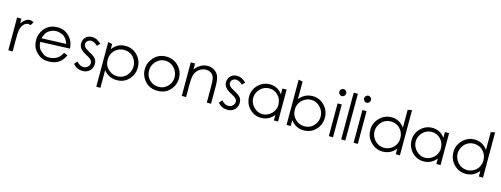

<svg xmlns="http://www.w3.org/2000/svg" viewBox="-17 -1690 7396 2835"><g transform="rotate(15 3681.0 -272.0)"><path d="M306.2 -495.1 272.5 -441.4Q262.2 -445.8 253.9 -448.5Q245.6 -451.2 238.8 -451.2Q222.2 -451.2 206.1 -444.6Q189.9 -438 175.8 -424.6Q161.6 -411.1 149.7 -390.6Q137.7 -370.1 129.9 -342.3Q124 -320.3 121.3 -278.1Q118.7 -235.8 118.7 -169.9V0.5H52.7V-500H118.7V-427.7Q149.9 -470.7 181.6 -492.2Q213.4 -513.7 248.5 -513.7Q274.4 -513.7 306.2 -495.1Z M926.3 -258.8 475.1 -241.2Q480 -155.8 522.5 -116.2Q543.5 -96.7 561.8 -82.8Q580.1 -68.8 596.2 -62.5Q629.4 -48.8 672.4 -51.3Q754.9 -56.6 807.6 -105Q819.8 -116.2 832.3 -133.8Q844.7 -151.4 858.9 -176.3L915 -151.4Q878.4 -72.3 820.6 -34.2Q762.7 3.9 680.2 6.3Q648.9 7.3 620.8 4.2Q592.8 1 567.4 -8.8Q543.9 -18.6 519 -37.1Q494.1 -55.7 467.3 -85Q440.4 -114.3 426 -153.3Q411.6 -192.4 410.2 -242.7Q407.7 -303.2 427.2 -351.1Q434.1 -368.2 442.4 -383.8Q450.7 -399.4 461.4 -413.6Q532.2 -511.2 657.7 -515.1Q687.5 -516.1 714.4 -512.2Q741.2 -508.3 766.1 -498.5Q794.4 -487.3 818.1 -469.2Q841.8 -451.2 863.8 -426.3Q920.4 -359.9 926.3 -258.8ZM855 -311Q841.8 -351.6 823.5 -376.5Q805.2 -401.4 788.1 -415.3Q771 -429.2 757.8 -434.6Q744.6 -439.9 741.2 -441.4Q720.7 -448.7 700.7 -452.4Q680.7 -456.1 658.7 -455.1Q623.5 -453.6 592.5 -441.2Q561.5 -428.7 533.7 -402.3Q521 -390.6 511.2 -373.8Q501.5 -356.9 492.7 -336.4Q488.8 -327.6 485.8 -317.6Q482.9 -307.6 480 -297.4Z M1339.8 -133.8Q1339.8 -102.1 1328.6 -75.4Q1317.4 -48.8 1297.4 -29.1Q1277.3 -9.3 1249.8 1.7Q1222.2 12.7 1189.9 12.7Q1145.5 12.7 1108.9 -4.2Q1072.3 -21 1041.5 -57.6L1081.1 -102.5Q1107.4 -74.7 1132.8 -61Q1158.2 -47.4 1186 -47.4Q1205.1 -47.4 1222.2 -54.2Q1239.3 -61 1251.7 -72.3Q1264.2 -83.5 1271.5 -98.6Q1278.8 -113.8 1278.8 -129.9Q1278.8 -157.2 1261.2 -178.7Q1244.1 -199.2 1180.2 -232.4Q1147.9 -249 1125.7 -265.9Q1103.5 -282.7 1089.8 -300.5Q1076.2 -318.4 1070.1 -337.4Q1064 -356.4 1064 -377.4Q1064 -405.8 1074.2 -430.2Q1084.5 -454.6 1102.5 -472.2Q1120.6 -489.7 1145.8 -499.8Q1170.9 -509.8 1201.2 -509.8Q1270 -509.8 1339.8 -443.8L1298.8 -401.4Q1249 -451.2 1198.7 -451.2Q1183.1 -451.2 1169.4 -445.8Q1155.8 -440.4 1145.3 -430.9Q1134.8 -421.4 1128.7 -408.7Q1122.6 -396 1122.6 -381.3Q1122.6 -357.4 1140.1 -336.4Q1158.7 -313.5 1218.8 -282.7Q1292 -244.6 1316.4 -211.4Q1329.1 -194.3 1334.5 -175Q1339.8 -155.8 1339.8 -133.8Z M1965.8 -250Q1965.8 -139.6 1892.1 -62.5Q1855.5 -23.9 1810.3 -5.6Q1765.1 12.7 1710.9 12.7Q1649.9 12.7 1600.3 -11Q1550.8 -34.7 1509.8 -85V184.1H1446.3V-497.6L1509.8 -486.3V-406.2Q1586.9 -509.8 1708.5 -509.8Q1816.4 -509.8 1891.1 -433.6Q1965.8 -356.4 1965.8 -250ZM1900.9 -247.6Q1900.9 -273.9 1894 -299.6Q1887.2 -325.2 1874.8 -348.1Q1862.3 -371.1 1844.2 -390.1Q1826.2 -409.2 1803.7 -422.4Q1781.2 -435.1 1756.3 -441.2Q1731.4 -447.3 1703.6 -447.3Q1622.1 -447.3 1563.5 -390.1Q1505.9 -333 1505.9 -245.1Q1505.9 -188 1530.3 -145Q1554.7 -102.1 1605 -71.3Q1628.4 -57.1 1653.3 -51Q1678.2 -44.9 1704.6 -44.9Q1757.8 -44.9 1802.7 -70.8Q1847.7 -96.7 1875 -146.5Q1900.9 -193.4 1900.9 -247.6Z M2593.8 -250Q2593.8 -198.2 2575.9 -152.8Q2558.1 -107.4 2521 -67.4Q2484.4 -27.8 2437.7 -9.5Q2391.1 8.8 2332.5 8.8Q2274.9 8.8 2228.3 -9.8Q2181.6 -28.3 2145 -67.4Q2071.3 -147 2071.3 -250Q2071.3 -301.8 2088.6 -346.2Q2106 -390.6 2141.1 -430.2Q2216.3 -513.7 2332.5 -513.7Q2447.3 -513.7 2524.9 -430.2Q2593.8 -355.5 2593.8 -250ZM2527.3 -248.5Q2527.3 -330.6 2469.7 -391.1Q2412.1 -451.2 2332.5 -451.2Q2252.4 -451.2 2194.8 -391.1Q2137.2 -332 2137.2 -248.5Q2137.2 -164.6 2194.8 -107.4Q2252.4 -51.3 2332.5 -51.3Q2412.1 -51.3 2469.7 -107.4Q2527.3 -164.6 2527.3 -248.5Z M3148.4 -11.2H3083.5V-256.3Q3083.5 -300.8 3081.5 -330.3Q3079.6 -359.9 3076.2 -375Q3052.7 -477.5 2945.8 -477.5Q2915.5 -477.5 2888.4 -467Q2861.3 -456.5 2838.9 -437.7Q2816.4 -418.9 2800.5 -393.6Q2784.7 -368.2 2777.3 -338.9Q2772.5 -319.8 2769.8 -285.2Q2767.1 -250.5 2767.1 -198.7V-11.2H2701.2V-524.9H2767.1V-433.6Q2847.2 -538.6 2960 -538.6Q2989.3 -538.6 3013.9 -531Q3038.6 -523.4 3062 -508.8Q3107.4 -480 3127.4 -430.2Q3137.7 -405.3 3143.1 -367.4Q3148.4 -329.6 3148.4 -276.4Z M3554.7 -133.8Q3554.7 -102.1 3543.5 -75.4Q3532.2 -48.8 3512.2 -29.1Q3492.2 -9.3 3464.6 1.7Q3437 12.7 3404.8 12.7Q3360.4 12.7 3323.7 -4.2Q3287.1 -21 3256.3 -57.6L3295.9 -102.5Q3322.3 -74.7 3347.7 -61Q3373 -47.4 3400.9 -47.4Q3419.9 -47.4 3437 -54.2Q3454.1 -61 3466.6 -72.3Q3479 -83.5 3486.3 -98.6Q3493.7 -113.8 3493.7 -129.9Q3493.7 -157.2 3476.1 -178.7Q3459 -199.2 3395 -232.4Q3362.8 -249 3340.6 -265.9Q3318.4 -282.7 3304.7 -300.5Q3291 -318.4 3284.9 -337.4Q3278.8 -356.4 3278.8 -377.4Q3278.8 -405.8 3289.1 -430.2Q3299.3 -454.6 3317.4 -472.2Q3335.4 -489.7 3360.6 -499.8Q3385.7 -509.8 3416 -509.8Q3484.9 -509.8 3554.7 -443.8L3513.7 -401.4Q3463.9 -451.2 3413.6 -451.2Q3397.9 -451.2 3384.3 -445.8Q3370.6 -440.4 3360.1 -430.9Q3349.6 -421.4 3343.5 -408.7Q3337.4 -396 3337.4 -381.3Q3337.4 -357.4 3355 -336.4Q3373.5 -313.5 3433.6 -282.7Q3506.8 -244.6 3531.2 -211.4Q3543.9 -194.3 3549.3 -175Q3554.7 -155.8 3554.7 -133.8Z M4172.4 -13.7H4108.4V-97.7Q4069.8 -48.8 4020.5 -25.1Q3971.2 -1.5 3913.6 -1.5Q3810.5 -1.5 3737.3 -76.2Q3663.6 -151.9 3663.6 -259.8Q3663.6 -365.2 3737.3 -439Q3812 -513.7 3916 -513.7Q3975.1 -513.7 4023.4 -489Q4071.8 -464.4 4108.4 -412.6V-501.5H4172.4ZM4113.3 -254.9Q4111.8 -297.9 4098.6 -332.5Q4085.4 -367.2 4057.1 -396.5Q4001.5 -453.6 3920.9 -453.6Q3881.3 -453.6 3846.4 -438Q3811.5 -422.4 3785.2 -395.5Q3758.8 -368.7 3743.2 -333Q3727.5 -297.4 3727.1 -257.3Q3726.6 -218.3 3742.4 -182.1Q3758.3 -146 3785.4 -118.4Q3812.5 -90.8 3847.7 -74.2Q3882.8 -57.6 3920.9 -58.6Q3958.5 -59.1 3993.9 -74.7Q4029.3 -90.3 4056.2 -116.7Q4083 -143.1 4098.9 -178.7Q4114.7 -214.4 4113.3 -254.9Z M4825.7 -246.1Q4825.7 -137.2 4751 -61Q4712.9 -22 4667.7 -3.9Q4622.6 14.2 4568.4 14.2Q4446.3 14.2 4369.6 -88.9V1.5H4306.2V-689.9L4369.6 -677.7V-410.2Q4450.2 -508.8 4570.8 -508.8Q4676.3 -508.8 4751 -432.6Q4825.7 -355.5 4825.7 -246.1ZM4760.7 -247.6Q4760.7 -327.6 4702.1 -388.7Q4643.6 -450.2 4564.5 -450.2Q4538.1 -450.2 4512.9 -443.1Q4487.8 -436 4465.3 -423.1Q4442.9 -410.2 4424.1 -391.8Q4405.3 -373.5 4392.1 -351.1Q4379.4 -329.1 4372.6 -303.5Q4365.7 -277.8 4365.7 -248.5Q4365.7 -162.6 4423.3 -105Q4481.9 -46.4 4563.5 -46.4Q4618.2 -46.4 4661.1 -70.8Q4704.1 -95.2 4734.9 -146.5Q4749 -169.9 4754.9 -195.6Q4760.7 -221.2 4760.7 -247.6Z M5037.1 -673.8Q5037.1 -663.1 5033 -653.3Q5028.8 -643.6 5021.7 -636.2Q5014.6 -628.9 5005.1 -624.5Q4995.6 -620.1 4984.9 -620.1Q4939.9 -620.1 4931.2 -673.8Q4931.2 -684.6 4935.3 -694.3Q4939.5 -704.1 4946.8 -711.4Q4954.1 -718.8 4963.9 -723.1Q4973.6 -727.5 4984.9 -727.5Q4995.6 -727.5 5005.1 -723.1Q5014.6 -718.8 5021.7 -711.4Q5028.8 -704.1 5033 -694.3Q5037.1 -684.6 5037.1 -673.8ZM5016.1 0.5H4952.1V-500H5016.1Z M5204.6 0H5141.1V-714.8H5204.6Z M5416 -673.8Q5416 -663.1 5411.9 -653.3Q5407.7 -643.6 5400.6 -636.2Q5393.6 -628.9 5384 -624.5Q5374.5 -620.1 5363.8 -620.1Q5318.8 -620.1 5310.1 -673.8Q5310.1 -684.6 5314.2 -694.3Q5318.4 -704.1 5325.7 -711.4Q5333 -718.8 5342.8 -723.1Q5352.5 -727.5 5363.8 -727.5Q5374.5 -727.5 5384 -723.1Q5393.6 -718.8 5400.6 -711.4Q5407.7 -704.1 5411.9 -694.3Q5416 -684.6 5416 -673.8ZM5395 0.5H5331.1V-500H5395Z M6039.6 2.9H5976.1V-82.5Q5935.1 -32.2 5886 -8.5Q5836.9 15.1 5775.9 15.1Q5670.9 15.1 5596.2 -61Q5520 -137.7 5520 -247.6Q5520 -356.4 5596.2 -432.6Q5672.4 -508.8 5777.3 -508.8Q5898.9 -508.8 5976.1 -403.8V-676.3L6039.6 -689ZM5980 -243.7Q5980 -287.6 5965.6 -323.5Q5951.2 -359.4 5923.3 -388.7Q5867.7 -446.3 5782.2 -446.3Q5729 -446.3 5684.6 -420.7Q5640.1 -395 5612.3 -346.2Q5585 -297.4 5585 -245.1Q5585 -219.2 5592 -193.8Q5599.1 -168.5 5612.1 -145.8Q5625 -123 5643.3 -103.8Q5661.6 -84.5 5684.6 -71.3Q5730.5 -43.9 5782.2 -43.9Q5808.6 -43.9 5834.2 -50.8Q5859.9 -57.6 5882.3 -70.6Q5904.8 -83.5 5923.3 -101.6Q5941.9 -119.6 5954.6 -142.6Q5980 -188 5980 -243.7Z M6656.2 -13.7H6592.3V-97.7Q6553.7 -48.8 6504.4 -25.1Q6455.1 -1.5 6397.5 -1.5Q6294.4 -1.5 6221.2 -76.2Q6147.5 -151.9 6147.5 -259.8Q6147.5 -365.2 6221.2 -439Q6295.9 -513.7 6399.9 -513.7Q6459 -513.7 6507.3 -489Q6555.7 -464.4 6592.3 -412.6V-501.5H6656.2ZM6597.2 -254.9Q6595.7 -297.9 6582.5 -332.5Q6569.3 -367.2 6541 -396.5Q6485.4 -453.6 6404.8 -453.6Q6365.2 -453.6 6330.3 -438Q6295.4 -422.4 6269 -395.5Q6242.7 -368.7 6227.1 -333Q6211.4 -297.4 6210.9 -257.3Q6210.4 -218.3 6226.3 -182.1Q6242.2 -146 6269.3 -118.4Q6296.4 -90.8 6331.5 -74.2Q6366.7 -57.6 6404.8 -58.6Q6442.4 -59.1 6477.8 -74.7Q6513.2 -90.3 6540 -116.7Q6566.9 -143.1 6582.8 -178.7Q6598.6 -214.4 6597.2 -254.9Z M7309.6 2.9H7246.1V-82.5Q7205.1 -32.2 7156 -8.5Q7106.9 15.1 7045.9 15.1Q6940.9 15.1 6866.2 -61Q6790 -137.7 6790 -247.6Q6790 -356.4 6866.2 -432.6Q6942.4 -508.8 7047.4 -508.8Q7168.9 -508.8 7246.1 -403.8V-676.3L7309.6 -689ZM7250 -243.7Q7250 -287.6 7235.6 -323.5Q7221.2 -359.4 7193.4 -388.7Q7137.7 -446.3 7052.2 -446.3Q6999 -446.3 6954.6 -420.7Q6910.2 -395 6882.3 -346.2Q6855 -297.4 6855 -245.1Q6855 -219.2 6862.1 -193.8Q6869.1 -168.5 6882.1 -145.8Q6895 -123 6913.3 -103.8Q6931.6 -84.5 6954.6 -71.3Q7000.5 -43.9 7052.2 -43.9Q7078.6 -43.9 7104.2 -50.8Q7129.9 -57.6 7152.3 -70.6Q7174.8 -83.5 7193.4 -101.6Q7211.9 -119.6 7224.6 -142.6Q7250 -188 7250 -243.7Z"/></g></svg>

Font: Kawthoolei
Style: Regular
Weight: 400
Designer: Moe Zed
Foundry: Moe Zed
Version: Version 1.000;July 10, 2024;FontCreator 14.0.0.2901 32-bit